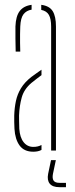

<svg xmlns="http://www.w3.org/2000/svg" viewBox="-20 -624 310 796"><path d="M40 -90Q39.5 -105 39 -118Q38.5 -131 39 -145Q40 -177 46 -205.2Q52 -233.5 67 -258.2Q82 -283 110 -305Q120 -312 130.5 -319.8Q141 -327.5 152 -335V-312.5Q143 -306 132.8 -298Q122.5 -290 110 -280Q79.5 -254 70 -219.5Q60.5 -185 59 -145Q59 -137 59.2 -121.5Q59.5 -106 60 -90Q62.5 -54 78 -34.5Q93.5 -15 118 -15Q138 -15 152 -23V-2.5Q138.5 5 118 5Q80 5 61.2 -20.8Q42.5 -46.5 40 -90ZM45 -410Q44.5 -437 44 -464.8Q43.5 -492.5 44 -514Q45.5 -557 61.8 -578.2Q78 -599.5 111 -604V-584Q89.5 -580.5 77.5 -565Q65.5 -549.5 64 -514Q63.5 -499.5 63.2 -482.2Q63 -465 63.2 -446.5Q63.5 -428 64 -410ZM192 0V-514Q192 -545.5 182.8 -562Q173.5 -578.5 151 -583V-604Q185 -599.5 198.5 -577.8Q212 -556 212 -514V0ZM253.5 152H226.5Q198 152 186.2 137.5Q174.5 123 179.5 97L191.5 40H211.5L199.5 97Q196 115.5 202.2 124.8Q208.5 134 226.5 134H253.5Z"/></svg>

Font: Big Shoulders Stencil Display SC Thin
Style: Regular
Weight: 100
Designer: Patric King
Foundry: XO Type Co
Version: Version 2.001